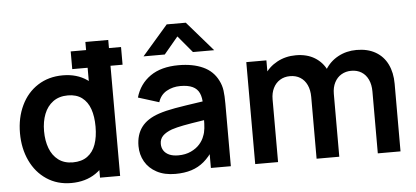

<svg xmlns="http://www.w3.org/2000/svg" viewBox="-52 -886 2196 1013"><g transform="rotate(-5 1046.0 -380.0)"><path d="M40 -270.2Q40 -351.9 71 -416.8Q101.9 -481.8 159 -518.4Q216.1 -555 291.2 -555Q365.9 -555 419 -518.1Q472.2 -481.2 499.3 -416.8Q526.5 -352.3 526.5 -270.2Q526.5 -187.8 499 -123.3Q471.4 -58.8 417.3 -21.9Q363.2 15 286.7 15Q213.4 15 157.3 -22.2Q101.2 -59.4 70.6 -124.4Q40 -189.4 40 -270.2ZM440.3 -270.2Q440.3 -324.2 426.5 -363.7Q412.6 -403.2 383.3 -425.2Q354 -447.2 309.2 -447.2Q262.1 -447.2 230.4 -423.9Q198.7 -400.6 183.1 -360.6Q167.5 -320.7 167.5 -270.2Q167.5 -219.2 182.6 -179.2Q197.7 -139.2 228.5 -116Q259.4 -92.8 305 -92.8Q351.9 -92.8 382 -114.8Q412.2 -136.7 426.2 -176.3Q440.3 -215.9 440.3 -270.2ZM440.3 -379.2H425.7V-720H546.8V0H440.3ZM344.2 -677H610.8V-583.3H344.2Z M657 -148Q657 -208.2 686.8 -248.1Q716.5 -288.1 779.8 -309.5Q816.7 -321.9 866.8 -330.7Q916.9 -339.4 1009.2 -352.7Q1034.2 -356.4 1058.7 -359.8L1015.3 -335.7Q1015.6 -373.6 1004.6 -397.6Q993.7 -421.6 969.2 -433.1Q944.7 -444.7 904.3 -444.7Q864.2 -444.7 831.5 -426.3Q798.8 -407.9 786.5 -369.2L676.3 -403.7Q696.8 -474.4 754.4 -514.7Q812 -555 904.7 -555Q979.9 -555 1033.5 -530.6Q1087.1 -506.2 1112.7 -454.5Q1125.8 -428.8 1129.5 -401Q1133.2 -373.2 1133.2 -331.3V0H1027.5V-117.2L1045 -97.8Q1020.1 -58.6 990.7 -33.7Q961.3 -8.8 923.9 3.1Q886.5 15 838.2 15Q781.4 15 740.4 -6.7Q699.4 -28.4 678.2 -65.6Q657 -102.8 657 -148ZM1001.3 -170.7Q1008.9 -188.3 1011.3 -211.4Q1013.7 -234.4 1013.7 -261.5V-271.7L1050.7 -260.5L1007 -253.4Q939.3 -243.1 903 -236.1Q866.7 -229.1 840.5 -220.5Q808.2 -208.6 791.7 -191.8Q775.2 -174.9 775.2 -149.5Q775.2 -129.3 785.2 -113.9Q795.2 -98.5 814.6 -89.8Q834.1 -81.2 862 -81.2Q900.4 -81.2 929.6 -94.9Q958.8 -108.6 976.5 -129Q994.2 -149.4 1001.3 -170.7ZM861.3 -775H962.3L1099 -617.5H986.5L911.8 -706.7L837.2 -617.5H724.7Z M1809.7 -446.2Q1780.4 -446.2 1757.3 -432.5Q1734.2 -418.9 1721 -393.2Q1707.7 -367.6 1707.7 -332.3L1654 -364Q1653.6 -419.2 1679.1 -462.2Q1704.6 -505.2 1748.9 -529.3Q1793.2 -553.3 1846.8 -553.3Q1905.8 -553.3 1947.4 -529.3Q1989.1 -505.2 2010.5 -461.2Q2032 -417.1 2032 -358.3L2031.8 0H1911.5L1911.7 -327.8Q1911.7 -364.3 1899.1 -391Q1886.5 -417.8 1863.6 -432Q1840.7 -446.2 1809.7 -446.2ZM1262.2 -540H1368.7V-372.5H1383.3V0H1262.2ZM1485.2 -446.2Q1454.9 -446.2 1431.9 -431.9Q1408.8 -417.6 1396.1 -391.8Q1383.3 -366.1 1383.3 -332.3L1329.7 -368.3Q1329.7 -420.2 1355.5 -462.5Q1381.2 -504.8 1425.9 -529Q1470.6 -553.3 1525.2 -553.3Q1583.9 -553.3 1625.1 -528.1Q1666.3 -502.9 1687 -458.8Q1707.7 -414.7 1707.7 -357.8L1707.5 0H1587.3L1587.5 -326.7Q1587.5 -363.5 1575 -390.5Q1562.5 -417.4 1539.5 -431.8Q1516.6 -446.2 1485.2 -446.2Z"/></g></svg>

Font: Tap Sans
Style: Regular
Weight: 400
Designer: Tap Payments
Foundry: Tap Payments
Version: Version 1.001;Glyphs 3.1.2 (3151)